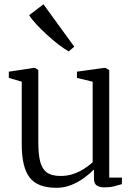

<svg xmlns="http://www.w3.org/2000/svg" viewBox="-20 -862 622 892"><path d="M465.5 8.5Q442.5 8.5 429.5 -0.2Q416.5 -9 416.5 -33V-74.5Q398.5 -56 371.8 -36.2Q345 -16.5 312.2 -3Q279.5 10.5 242.5 10.5Q154.5 10.5 117.8 -37.2Q81 -85 81 -191.5V-482.5L21 -500V-529L136 -546.5H143.5L158 -536.5V-200.5Q158 -148 166.2 -113.2Q174.5 -78.5 196.8 -61.5Q219 -44.5 261.5 -44.5Q293.5 -44.5 321.5 -54.2Q349.5 -64 372 -78.8Q394.5 -93.5 410.5 -108V-482.5L337.5 -500V-529L462.5 -546.5H469.5L487.5 -536.5V-37H547L546 -6.5Q530 -1.5 510.5 3.5Q491 8.5 465.5 8.5ZM298.5 -623.5Q280 -634 253.2 -654.2Q226.5 -674.5 198.8 -699.8Q171 -725 148.5 -749.5Q126 -774 115.5 -791.5L182 -842L325 -645L299.5 -623.5Z"/></svg>

Font: Merriweather 60pt Light
Style: Regular
Weight: 300
Version: Version 2.100